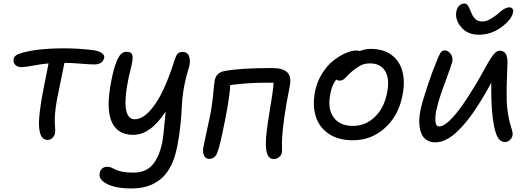

<svg xmlns="http://www.w3.org/2000/svg" viewBox="-20 -830 2946 1072"><path d="M245.1 -48.8Q205.6 -48.8 199.2 -112.8Q194.8 -142.1 202.1 -205.8Q209.5 -269.5 223.1 -335Q226.6 -352.1 236.8 -403.6Q247.1 -455.1 251 -476.1Q212.9 -472.7 166.3 -463.9Q119.6 -455.1 100.1 -455.1Q77.1 -455.1 64.7 -468.5Q52.2 -481.9 56.2 -501Q60.5 -523.9 101.1 -534.2Q186.5 -560.1 337.9 -560.1Q415 -560.1 494.1 -550.8Q527.3 -547.4 546.1 -535.2Q564.9 -522.9 562 -507.8Q553.2 -470.2 506.8 -470.2Q487.3 -470.2 429.7 -474.6Q372.1 -479 339.8 -479Q336.4 -462.9 299.8 -283.2Q291 -237.8 287.8 -200Q284.7 -162.1 286.1 -144.8Q287.6 -127.4 288.1 -109.6Q288.6 -91.8 287.1 -85.9Q283.2 -69.3 272 -59.1Q260.7 -48.8 245.1 -48.8Z M714.8 222.2Q626 222.2 577.4 197Q528.8 171.9 536.6 136.2Q544.4 101.1 580.1 101.1Q590.8 101.1 602.8 106.2Q614.7 111.3 625.7 117.4Q636.7 123.5 662.8 128.7Q689 133.8 725.1 133.8Q793.5 133.8 831.1 90.6Q868.7 47.4 885.7 -34.2Q890.1 -58.6 892.8 -83Q895.5 -107.4 898.9 -144.8Q902.3 -182.1 904.8 -207Q820.3 -77.1 723.6 -77.1Q634.8 -77.1 602.8 -151.9Q570.8 -226.6 602.1 -381.8Q614.3 -445.3 628.9 -481.7Q643.6 -518.1 656.7 -529.5Q669.9 -541 687 -541Q711.9 -541 718.3 -524.2Q724.6 -507.3 713.9 -462.9Q696.8 -397.5 688.5 -344.5Q680.2 -291.5 680.7 -250.5Q681.2 -209.5 694.1 -186.8Q707 -164.1 731.9 -164.1Q772.9 -164.1 814.5 -208.7Q856 -253.4 890.1 -325.4Q924.3 -397.5 954.1 -493.2Q963.4 -521.5 972.4 -530.8Q981.4 -540 1000 -540Q1015.6 -540 1025.9 -531Q1036.1 -522 1039.6 -499.5Q1043 -477.1 1030.8 -439Q1013.2 -381.3 1004.6 -327.4Q996.1 -273.4 995.1 -235.4Q994.1 -197.3 988 -136.5Q981.9 -75.7 969.7 -13.2Q957 52.7 932.6 99.4Q908.2 146 874 172.4Q839.8 198.7 801 210.4Q762.2 222.2 714.8 222.2Z M1507.3 58.1Q1462.4 58.1 1464.4 -35.2Q1464.8 -82 1481.9 -186.5Q1499 -291 1500.5 -303.2Q1505.9 -338.4 1507.3 -368.2H1454.6Q1367.2 -368.2 1265.6 -355Q1262.7 -293.9 1238.3 -167Q1236.3 -157.7 1230.7 -130.4Q1225.1 -103 1221.7 -86.9Q1218.3 -70.8 1213.1 -48.1Q1208 -25.4 1203.4 -8.8Q1198.7 7.8 1194.3 19Q1189 36.6 1176.8 46.9Q1164.6 57.1 1148.4 57.1Q1127.9 57.1 1118.9 37.6Q1109.9 18.1 1116.2 -12.2Q1120.1 -33.2 1133.3 -92.3Q1146.5 -151.4 1151.4 -176.8Q1163.6 -234.4 1169.7 -300Q1175.8 -365.7 1179.2 -382.8Q1188 -424.8 1232.4 -433.1Q1321.8 -450.2 1498.5 -450.2Q1559.1 -450.2 1584 -426Q1608.9 -401.9 1597.2 -345.2Q1558.6 -156.2 1554.2 -38.1Q1553.7 -30.8 1554.4 -5.4Q1555.2 20 1553.2 22.9Q1550.8 37.1 1537.8 47.6Q1524.9 58.1 1507.3 58.1Z M1950.2 -46.9Q1869.6 -46.9 1816.2 -82.5Q1762.7 -118.2 1743.2 -179.9Q1723.6 -241.7 1739.3 -320.8Q1750 -373.5 1777.8 -418.5Q1805.7 -463.4 1839.8 -490.5Q1874 -517.6 1908.2 -532.7Q1942.4 -547.9 1969.2 -547.9Q1982.4 -547.9 1988.3 -544.9Q2019.5 -557.1 2049.3 -557.1Q2119.6 -557.1 2165.5 -523.7Q2211.4 -490.2 2226.8 -431.4Q2242.2 -372.6 2227.1 -296.9Q2205.6 -184.6 2129.4 -115.7Q2053.2 -46.9 1950.2 -46.9ZM1824.2 -305.2Q1807.6 -223.6 1842.3 -175.3Q1877 -127 1950.2 -127Q2021 -127 2073.2 -177.5Q2125.5 -228 2141.1 -312Q2156.7 -387.7 2131.1 -431.9Q2105.5 -476.1 2045.4 -476.1Q2017.1 -476.1 1996.1 -465.8Q1975.1 -455.6 1946.3 -432.1Q1933.1 -421.4 1918.9 -406.2Q1904.8 -391.1 1896.7 -385.5Q1888.7 -379.9 1876.5 -379.9Q1863.8 -379.9 1857.4 -386.2Q1833 -355 1824.2 -305.2Z M2653.3 -636.2Q2594.2 -636.2 2559.6 -673.3Q2524.9 -710.4 2526.4 -752.9Q2528.3 -780.3 2541 -795.2Q2553.7 -810.1 2573.2 -810.1Q2579.1 -810.1 2583.7 -807.6Q2588.4 -805.2 2592.5 -798.6Q2596.7 -792 2598.9 -787.6Q2601.1 -783.2 2605.7 -772.2Q2610.4 -761.2 2612.3 -756.8Q2622.1 -733.9 2635.7 -721.9Q2649.4 -710 2675.3 -710Q2705.1 -710 2751.5 -746.1Q2771 -762.7 2778.6 -769Q2786.1 -775.4 2799.3 -782.2Q2812.5 -789.1 2823.2 -789.1Q2835.9 -789.1 2842 -780.3Q2848.1 -771.5 2844.2 -758.8Q2834 -717.8 2777.6 -677Q2721.2 -636.2 2653.3 -636.2ZM2411.1 -35.2Q2385.3 -35.2 2366.5 -45.9Q2347.7 -56.6 2337.9 -74Q2328.1 -91.3 2324 -115Q2319.8 -138.7 2321 -162.8Q2322.3 -187 2327.1 -212.9Q2336.4 -258.3 2365.2 -345Q2394 -431.6 2413.1 -476.1Q2427.7 -515.6 2437.7 -532.2Q2447.8 -548.8 2461.4 -548.8Q2481.9 -548.8 2495.8 -529.8Q2509.8 -510.7 2505.4 -485.8Q2502 -469.7 2465.8 -372.3Q2429.7 -274.9 2420.4 -231Q2409.2 -190.4 2410.9 -157.2Q2412.6 -124 2431.2 -124Q2494.1 -124 2623.5 -337.9Q2642.6 -367.7 2662.8 -404.1Q2683.1 -440.4 2695.6 -462.9Q2708 -485.4 2721.4 -506.3Q2734.9 -527.3 2746.6 -537.1Q2758.3 -546.9 2770.5 -546.9Q2813.5 -546.9 2813.5 -482.9Q2813 -465.8 2811.3 -418Q2809.6 -370.1 2808.8 -341.6Q2808.1 -313 2809.1 -268.1Q2810.5 -228.5 2816.4 -193.8Q2822.3 -159.2 2828.1 -140.1Q2834 -121.1 2838.4 -104.5Q2842.8 -87.9 2842.3 -79.1Q2840.8 -62 2828.4 -49.6Q2815.9 -37.1 2800.3 -37.1Q2783.2 -37.1 2770.8 -48.3Q2758.3 -59.6 2750 -83Q2741.7 -106.4 2736.6 -135.3Q2731.4 -164.1 2727.5 -206.1Q2721.7 -279.3 2723.1 -368.2Q2692.4 -310.1 2652.3 -247.1Q2625 -203.6 2597.4 -167.7Q2569.8 -131.8 2538.6 -100.8Q2507.3 -69.8 2474.6 -52.5Q2441.9 -35.2 2411.1 -35.2Z"/></svg>

Font: Shantell Sans Bouncy
Style: Italic
Weight: 400
Italic angle: -11.31°
Designer: Stephen Nixon, Anya Danilova, Shantell Martin
Foundry: Arrow Type
Version: Version 1.006;[9816181b4]